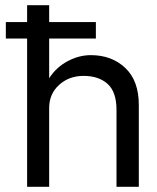

<svg xmlns="http://www.w3.org/2000/svg" viewBox="-20 -720 606 740"><path d="M429 -297Q429 -365.5 394.8 -396.5Q360.5 -427.5 302 -427.5Q246 -427.5 207.8 -392.8Q169.5 -358 169.5 -304V0H84.5V-571.5H2.5V-635H84.5V-700H169.5V-635H349.5V-571.5H169.5V-418.5Q197 -461 240.8 -484.2Q284.5 -507.5 330 -507.5Q410.5 -507.5 462.8 -458.2Q515 -409 515 -315.5V0H429Z"/></svg>

Font: Overused Grotesk
Style: Regular
Weight: 450
Version: Version 0.004